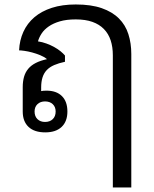

<svg xmlns="http://www.w3.org/2000/svg" viewBox="-20 -580 684 854"><path d="M227.5 -84Q227.5 -104.5 214.6 -116.7Q201.7 -128.9 180.2 -128.9Q159.7 -128.9 146.7 -116.7Q133.8 -104.5 133.8 -84Q133.8 -62.5 146.7 -50Q159.7 -37.6 180.2 -37.6Q201.7 -37.6 214.6 -50Q227.5 -62.5 227.5 -84ZM64.9 -356Q66.9 -400.9 84 -438.5Q101.1 -476.1 132.8 -503.2Q164.6 -530.3 210.7 -545.2Q256.8 -560.1 316.9 -560.1Q385.3 -560.1 432.4 -543.7Q479.5 -527.3 508.8 -498Q538.1 -468.8 551 -428.2Q564 -387.7 564 -339.8V253.9H481.9V-334Q481.9 -371.1 472.2 -400.6Q462.4 -430.2 442.1 -450.9Q421.9 -471.7 390.9 -482.7Q359.9 -493.7 316.9 -493.7Q275.9 -493.7 246.6 -485.1Q217.3 -476.6 197 -462.6Q176.8 -448.7 165.3 -431.2Q153.8 -413.6 148.9 -396Q168.5 -393.1 187 -386.2Q205.6 -379.4 221.4 -370.6Q237.3 -361.8 249.5 -351.8Q261.7 -341.8 269 -333V-305.2Q241.2 -299.3 220.9 -290.5Q200.7 -281.7 188 -268.3Q175.3 -254.9 169.2 -235.8Q163.1 -216.8 163.1 -190.9V-174.8Q165.5 -175.8 173.3 -176.3Q181.2 -176.8 187 -176.8Q231 -176.8 255.4 -152.6Q279.8 -128.4 279.8 -84Q279.8 -40 254.2 -15.6Q228.5 8.8 181.2 8.8Q132.8 8.8 106.9 -15.6Q81.1 -40 81.1 -84V-191.9Q81.1 -217.8 86.9 -238.3Q92.8 -258.8 105.7 -274.2Q118.7 -289.6 139.2 -300Q159.7 -310.5 189 -316.9Q176.8 -327.1 158.9 -334.5Q141.1 -341.8 122.8 -346.7Q104.5 -351.6 88.6 -353.8Q72.8 -356 64.9 -356Z"/></svg>

Font: Noto Sans Southeast Asian
Style: Regular
Weight: 400
Designer: Monotype Design Team
Foundry: Monotype Imaging Inc.
Version: Version 1.06 uh; ttfautohint (v1.4.1)